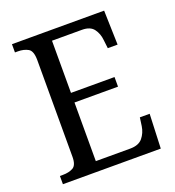

<svg xmlns="http://www.w3.org/2000/svg" viewBox="-130 -817 839 920"><g transform="rotate(-20 289.0 -357.0)"><path d="M34 0V-42H49Q80 -42 101 -53.5Q122 -65 122 -108V-601Q122 -648 100.5 -660Q79 -672 49 -672H34V-714H504L509 -539H459L454 -582Q451 -615 433 -639.5Q415 -664 373 -664H220V-398H442V-349H220V-50H395Q439 -50 459 -74.5Q479 -99 484 -132L490 -175H540L533 0Z"/></g></svg>

Font: Noto Serif Khmer SemiCondensed
Style: Regular
Weight: 400
Width: 4
Designer: Danh Hong and the Monotype Design Team
Foundry: Monotype Imaging Inc.
Version: Version 2.004; ttfautohint (v1.8.4.7-5d5b)